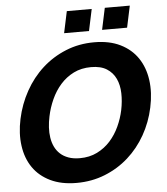

<svg xmlns="http://www.w3.org/2000/svg" viewBox="-61 -965 899 1035"><g transform="rotate(-5 389.0 -447.5)"><path d="M40 -354Q57.1 -433.6 95.5 -502.4Q133.8 -571.3 189.9 -622.1Q246.1 -672.9 317.4 -701.9Q388.7 -731 471.2 -731Q553.7 -731 612.5 -701.9Q671.4 -672.9 705.8 -622.1Q740.2 -571.3 749.8 -502.4Q759.3 -433.6 742.2 -354Q725.6 -275.9 687.3 -208.3Q648.9 -140.6 593 -90.8Q537.1 -41 465.8 -12.5Q394.5 16.1 312 16.1Q229.5 16.1 170.4 -12.5Q111.3 -41 76.9 -90.8Q42.5 -140.6 33 -208.3Q23.4 -275.9 40 -354ZM196.8 -354Q190.4 -324.2 188.7 -294.9Q187 -265.6 191.2 -239Q195.3 -212.4 206.1 -189.9Q216.8 -167.5 234.9 -150.9Q252.9 -134.3 279.1 -124.8Q305.2 -115.2 340.3 -115.2Q393.1 -115.2 434.3 -135.7Q475.6 -156.2 505.9 -189.9Q536.1 -223.6 555.9 -266.6Q575.7 -309.6 585 -354Q594.7 -400.9 593.5 -445.1Q592.3 -489.3 576.4 -523.4Q560.5 -557.6 528.1 -578.4Q495.6 -599.1 442.9 -599.1Q390.1 -599.1 348.6 -578.4Q307.1 -557.6 276.9 -523.4Q246.6 -489.3 226.6 -445.1Q206.5 -400.9 196.8 -354ZM680.2 -911.1 655.3 -793.9H520L544.9 -911.1ZM474.1 -911.1 449.2 -793.9H314.5L339.4 -911.1Z"/></g></svg>

Font: XB Khoramshahr
Style: Bold Italic
Weight: 700
Italic angle: -12°
Designer: Behnam
Foundry: Irmug
Version: Version 8.005 2009